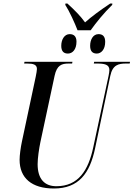

<svg xmlns="http://www.w3.org/2000/svg" viewBox="-20 -1067 763 1097"><path d="M423 -894H498C530 -939 572 -991 621 -1039L622 -1047H610C553 -1009 500 -970 466 -939C442 -973 408 -1008 365 -1047H354L353 -1039C376 -1004 408 -934 423 -894ZM368 -761C394 -761 417 -784 417 -829C417 -860 401 -872 378 -872C348 -872 330 -841 330 -805C330 -773 345 -761 368 -761ZM533 -761C558 -761 581 -784 581 -828C581 -860 566 -872 543 -872C512 -872 495 -841 495 -805C495 -773 510 -761 533 -761ZM288 10C430 10 493 -77 523 -218L610 -633C623 -697 658 -704 700 -704H721L723 -714H518L516 -704H534C576 -704 605 -699 605 -667C605 -660 603 -646 600 -632L513 -226C485 -94 428 -3 302 -3C235 -3 195 -44 195 -129C195 -163 203 -218 211 -256L292 -634C305 -695 333 -704 372 -704H392L394 -714H120L118 -704H135C170 -704 191 -698 191 -673C191 -664 188 -649 184 -628L105 -257C98 -224 92 -180 92 -154C92 -50 161 10 288 10Z"/></svg>

Font: Noto Serif Display Condensed Medium
Style: Italic
Weight: 500
Width: 3
Italic angle: -12°
Designer: Monotype Design Team
Foundry: Monotype Imaging Inc.
Version: Version 2.009